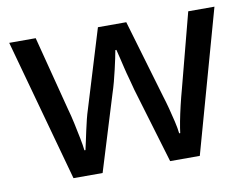

<svg xmlns="http://www.w3.org/2000/svg" viewBox="-64 -626 924 714"><g transform="rotate(-10 398.5 -269.5)"><path d="M439 -285Q434 -306 427.5 -328.5Q421 -351 416 -372.5Q411 -394 406.5 -412.5Q402 -431 399 -443H395Q393 -431 389 -412.5Q385 -394 380 -372Q375 -350 369 -327.5Q363 -305 356 -284L269 -1H159L11 -538H111L183 -259Q191 -231 197.5 -200.5Q204 -170 209.5 -142.5Q215 -115 217 -96H221Q224 -109 228 -127.5Q232 -146 236.5 -167Q241 -188 246 -208Q251 -228 256 -243L346 -538H453L540 -243Q547 -221 554 -194.5Q561 -168 567 -142Q573 -116 575 -97H579Q581 -114 586 -140.5Q591 -167 598.5 -198.5Q606 -230 614 -259L687 -538H786L636 -1H524Z"/></g></svg>

Font: Noto Sans Sundanese Medium
Style: Regular
Weight: 500
Version: Version 2.003